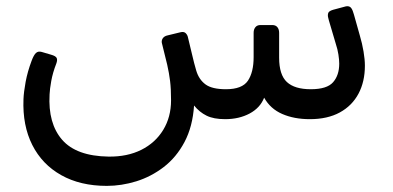

<svg xmlns="http://www.w3.org/2000/svg" viewBox="-20 -376 1259 615"><path d="M322.1 219.4Q237.2 219.4 176.1 185Q114.9 150.7 83.4 88.3Q51.9 25.9 55.2 -58Q56 -80.6 62.1 -113.8Q68.3 -146.9 81.2 -181.1Q87.9 -199.4 95.1 -206.2Q102.3 -212.9 113.7 -209.6L143.6 -200.8Q158.7 -196.6 161.6 -190.1Q164.5 -183.5 160.4 -172.6Q149 -143.4 144.2 -116.7Q139.4 -89.9 138.8 -73.6Q133.5 19.3 179 71.7Q224.5 124 327.6 125.6Q387.7 126.4 432.7 103.9Q477.6 81.4 502.8 40.1Q527.9 -1.2 527.9 -54.6Q527.9 -91.4 524.8 -116.6Q521.7 -141.7 515.6 -168.6Q509.5 -195.4 499.5 -234.1Q495.9 -244.4 500.8 -252.4Q505.7 -260.4 517 -262.7L557.7 -272.6Q569.2 -275.6 575.1 -269.5Q581 -263.4 582.4 -254.7Q589.9 -224.8 595.8 -199Q601.7 -173.2 608.7 -149.5Q617.2 -121.2 638.2 -105.7Q659.1 -90.2 703.8 -90.2Q755.7 -90.2 774.1 -117.5Q792.4 -144.9 792.4 -193.1V-270.9Q792.4 -281.9 798 -288.8Q803.6 -295.8 814.3 -295.8H852.2Q863 -295.8 868.6 -288.8Q874.1 -281.9 874.1 -270.9V-191.2Q874.1 -136.4 898.9 -113.3Q923.7 -90.2 975.4 -90.2Q1027.5 -90.2 1047 -112.7Q1066.6 -135.1 1066.6 -172.1Q1066.6 -184.4 1064 -201.2Q1061.5 -218.1 1055.4 -236.3L1033.6 -310Q1032.6 -314.6 1031.4 -318.7Q1030.2 -322.9 1030.2 -326.5Q1030.2 -335.4 1034.8 -339Q1039.5 -342.6 1046.7 -344.6L1082.9 -354.3Q1085.7 -355.3 1088.2 -355.7Q1090.7 -356.1 1092.6 -356.1Q1101.1 -356.1 1105.6 -349.4Q1110.1 -342.7 1113.7 -329.3L1132.4 -262.9Q1140.2 -236.6 1144.5 -210.9Q1148.8 -185.2 1148.8 -165.7Q1148.8 -114.4 1128.3 -75.9Q1107.7 -37.3 1068.4 -15.8Q1029 5.7 972.4 5.7Q922.2 5.7 884.1 -10.9Q845.9 -27.5 826.1 -63.1Q813.4 -30.5 779.6 -12.4Q745.7 5.7 701.2 5.7Q664.4 5.7 641.7 -5.5Q618.9 -16.7 601.6 -38.1Q597.1 29.8 571 78.9Q544.9 128 504.4 159.1Q463.9 190.1 416.5 204.8Q369.1 219.4 322.1 219.4Z"/></svg>

Font: Rubik Light
Style: Regular
Weight: 300
Designer: Hubert and Fischer
Foundry: Hubert and Fischer
Version: Version 2.300;gftools[0.9.30]